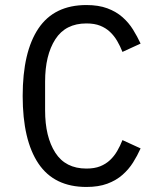

<svg xmlns="http://www.w3.org/2000/svg" viewBox="-20 -730 640 762"><path d="M323 12Q195 12 132.5 -81Q70 -174 70 -349Q70 -524 132.5 -617Q195 -710 323 -710Q371 -710 406 -697Q441 -684 466 -662Q491 -640 508 -612.5Q525 -585 538 -557L466 -524Q457 -547 445 -567.5Q433 -588 416.5 -603.5Q400 -619 377.5 -628Q355 -637 323 -637Q240 -637 199.5 -574Q159 -511 159 -406V-292Q159 -187 199.5 -124Q240 -61 323 -61Q355 -61 377.5 -70Q400 -79 416.5 -94.5Q433 -110 445 -130.5Q457 -151 466 -174L538 -141Q525 -112 508 -85Q491 -58 466 -36Q441 -14 406 -1Q371 12 323 12Z"/></svg>

Font: IBM Plox Mono
Style: Regular
Weight: 400
Monospace: yes
Designer: Mike Abbink, Paul van der Laan, Pieter van Rosmalen
Foundry: Bold Monday
Version: Version 2.1